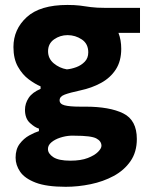

<svg xmlns="http://www.w3.org/2000/svg" viewBox="-20 -532 590 757"><path d="M239 204.5Q163.5 204.5 120.5 188Q77.5 171.5 59.5 145.2Q41.5 119 41.5 89.5Q41.5 56.5 57.5 35.2Q73.5 14 95.2 2Q117 -10 133.5 -15V-25Q118 -29 98.2 -47Q78.5 -65 78.5 -99Q78.5 -124 93 -146Q107.5 -168 140 -181.5V-191.5Q118.5 -200.5 93.5 -219Q68.5 -237.5 50.8 -268.8Q33 -300 33 -346.5Q33 -416.5 85.5 -464.5Q138 -512.5 246 -512.5Q274 -512.5 295 -510Q315.5 -507 338.2 -504Q361 -501 395 -501H532V-402.5H447Q458 -374.5 458 -339.5Q458 -291 436.5 -258Q415 -225 378.2 -205Q341.5 -185 296.5 -175.5Q255 -166.5 235 -159Q215 -151.5 215 -136.5Q215 -122 234.5 -116.8Q254 -111.5 296.5 -111.5H316.5Q412 -111.5 465.8 -85Q519.5 -58.5 519.5 16Q519.5 67.5 494.5 103.5Q469.5 139.5 428.2 161.8Q387 184 337.5 194.2Q288 204.5 239 204.5ZM243.5 -258.5Q261 -260 280.8 -267.2Q300.5 -274.5 314.2 -288.8Q328 -303 328 -325.5Q328 -359.5 302.5 -376.5Q277 -393.5 246.5 -393.5Q217 -393.5 193.2 -376.8Q169.5 -360 169.5 -330Q169.5 -301 192 -282.2Q214.5 -263.5 243.5 -258.5ZM257.5 101.5Q299 101.5 326 91Q353 80.5 366.5 66.8Q380 53 380 43Q380 24.5 359.8 13.8Q339.5 3 274 3H258.5Q238 4 217.2 10.8Q196.5 17.5 182.8 29Q169 40.5 169 55.5Q169 73.5 190 87.5Q211 101.5 257.5 101.5Z"/></svg>

Font: Heraclito
Style: Bold
Weight: 700
Designer: Kostas Bartsokas (font) & Cristiano Sobral (main changes)
Foundry: Kostas Bartsokas (font) & Cristiano Sobral (main changes)
Version: Version 1.00;July 8, 2020;FontCreator 13.0.0.2655 64-bit